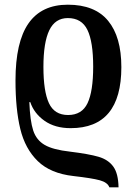

<svg xmlns="http://www.w3.org/2000/svg" viewBox="-20 -567 583 818"><path d="M497 -281Q497 -21 281 -21Q214 -21 169.5 -52.5Q125 -84 109 -132H105Q108 -52 121.5 -11Q135 30 170.5 50.5Q206 71 278 79Q359 89 400 101Q441 113 462.5 142.5Q484 172 485 231H446Q438 210 405 201Q372 192 293 183Q195 172 141 119.5Q87 67 66.5 -17.5Q46 -102 46 -224Q46 -388 101.5 -467.5Q157 -547 269 -547Q384 -547 440.5 -478.5Q497 -410 497 -281ZM165 -282Q165 -178 188.5 -127.5Q212 -77 270 -77Q329 -77 353 -127.5Q377 -178 377 -283Q377 -389 352.5 -439.5Q328 -490 269 -490Q215 -490 190 -438Q165 -386 165 -282Z"/></svg>

Font: Noto Serif NarrowSemiBold
Style: Regular
Weight: 600
Width: 4
Designer: Monotype Design Team
Foundry: Monotype Imaging Inc.
Version: Version 1.001